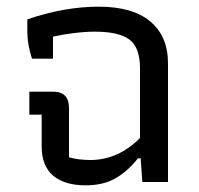

<svg xmlns="http://www.w3.org/2000/svg" viewBox="-20 -546 598 576"><path d="M105 -107V-202H68V-271H139Q187 -271 187 -222V-74Q216 -66 251 -66Q334 -66 400 -132V-341Q400 -404 368 -427.5Q336 -451 265 -451Q235 -451 199.5 -446.5Q164 -442 139 -436V-370H76Q62 -412 62 -451V-488Q174 -526 276 -526Q378 -526 431 -481.5Q484 -437 484 -356V0H407L402 -71H394Q362 -31 325.5 -10.5Q289 10 237 10Q174 10 139.5 -19Q105 -48 105 -107Z"/></svg>

Font: Athiti Medium
Style: Regular
Weight: 500
Designer: CadsonDemak Team
Foundry: CadsonDemak
Version: Version 1.033